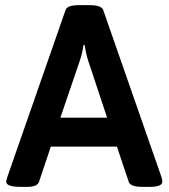

<svg xmlns="http://www.w3.org/2000/svg" viewBox="-20 -722 653 744"><path d="M4 -18Q4 -21 8 -35L234 -683Q240 -702 285 -702H329Q373 -702 380 -683L606 -35Q609 -25 609 -18Q609 2 561 2H530Q486 2 479 -17L433 -154H177L131 -17Q124 2 87 2H59Q4 2 4 -18ZM395 -266 322 -486Q314 -509 308 -548H304Q303 -542 299 -522Q295 -502 289 -486L214 -266Z"/></svg>

Font: Asap-SemiBold
Style: Regular
Weight: 600
Designer: Pablo Cosgaya
Foundry: Omnibus-Type
Version: Version 2.000; ttfautohint (v1.8)